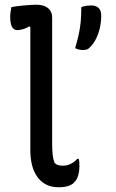

<svg xmlns="http://www.w3.org/2000/svg" viewBox="-20 -780 490 810"><path d="M28 -750Q38 -752 49 -753.5Q60 -755 71 -756Q82 -757 93 -758Q104 -759 114 -759.5Q124 -760 133 -760Q154 -760 168.5 -754Q183 -748 191.5 -736Q200 -724 200 -705V-180Q200 -149 202 -129Q204 -109 210 -93Q217 -86 225.5 -83.5Q234 -81 246 -81Q258 -81 268.5 -84.5Q279 -88 288.5 -94.5Q298 -101 306 -110H312Q314 -104 314.5 -96.5Q315 -89 315 -78Q315 -64 312.5 -51Q310 -38 305.5 -28Q301 -18 294 -12Q288 -4 277 1Q266 6 254 8Q242 10 228 10Q197 10 174.5 -1.5Q152 -13 137 -34.5Q122 -56 115 -84Q108 -112 108 -146V-665L104 -669Q98 -665 88.5 -661Q79 -657 69.5 -655Q60 -653 52 -653Q39 -653 31 -666Q23 -679 23 -709Q23 -721 25 -732Q27 -743 28 -750ZM331 -569Q321 -569 312.5 -571Q304 -573 297 -577Q307 -611 312.5 -636.5Q318 -662 320.5 -688.5Q323 -715 323 -750Q328 -752 334 -753.5Q340 -755 347.5 -756Q355 -757 365 -757Q384 -757 395.5 -747Q407 -737 407 -714Q407 -688 401.5 -663Q396 -638 385.5 -617Q375 -596 360 -581Q354 -574 347 -571.5Q340 -569 331 -569Z"/></svg>

Font: Code D Ace
Style: Regular
Weight: 400
Version: Version 1.085; ttfautohint (v1.8.4.7-5d5b);Nerd Fonts 3.0.2